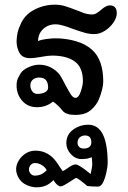

<svg xmlns="http://www.w3.org/2000/svg" viewBox="-20 -478 549 822"><path d="M301 -214Q267 -240 202 -240Q185 -240 153 -234Q147 -233 133.5 -231Q120 -229 109 -229Q76 -229 63.5 -251.5Q51 -274 51 -301Q52 -341 66 -369Q83 -413 125 -435.5Q167 -458 216 -458Q238 -458 259 -451.5Q280 -445 311 -433L342 -421Q345 -420 355 -418Q365 -416 373 -416Q384 -416 392.5 -421Q401 -426 413 -436Q434 -455 450 -455Q480 -455 480 -421Q480 -403 466 -382Q452 -361 429.5 -346.5Q407 -332 384 -332Q363 -332 342 -338Q321 -344 290 -355Q241 -374 219 -374Q186 -374 164.5 -353.5Q143 -333 143 -302Q155 -308 178 -311Q201 -314 217 -314Q263 -314 305.5 -301.5Q348 -289 375 -264Q422 -221 422 -129Q422 -113 417 -94Q412 -75 406.5 -61Q401 -47 399 -43Q381 -13 359 0.5Q337 14 303 14Q283 14 270.5 10Q258 6 253 1.5Q248 -3 247 -5Q229 -28 207 -43Q177 -19 139 -19Q99 -19 75 -46.5Q51 -74 51 -112Q51 -133 58.5 -146Q66 -159 67 -162Q77 -179 101.5 -190Q126 -201 147 -201Q194 -201 229 -166Q239 -156 258 -118Q274 -88 283.5 -73.5Q293 -59 303 -59Q317 -59 326 -86.5Q335 -114 335 -130Q335 -189 301 -214ZM110 -112Q110 -98 118 -87Q126 -76 140 -76Q159 -76 172.5 -83Q186 -90 186 -103Q186 -146 148 -146Q131 -146 120.5 -137Q110 -128 110 -112ZM373 195Q370 196 359.5 199.5Q349 203 329 203Q303 203 283.5 182Q264 161 264 135Q264 98 293 77Q322 56 358 56Q441 56 441 221Q441 233 436 257.5Q431 282 422 301.5Q413 321 399 321Q383 321 370 320Q357 319 353 318Q341 307 325.5 295.5Q310 284 306 284Q304 284 297 288.5Q290 293 285 296Q250 320 239 320Q233 320 226 314Q219 308 214.5 301.5Q210 295 209 293Q191 311 174 317.5Q157 324 135 324Q125 324 112 320.5Q99 317 94 314Q73 305 61 285.5Q49 266 49 246Q49 229 59.5 210.5Q70 192 89 179.5Q108 167 132 167Q189 167 225 220Q230 228 237.5 239Q245 250 248 254Q253 254 268 243Q291 226 303 226Q311 226 325 235Q339 244 351.5 254Q364 264 368 267Q369 262 372 247.5Q375 233 375 225Q375 215 374 206.5Q373 198 373 195ZM312 134Q312 144 319 151Q326 158 339 158Q353 158 362 151.5Q371 145 371 131Q371 102 344 102Q331 102 321.5 110Q312 118 312 134ZM130 220Q119 220 111.5 228Q104 236 104 248Q104 258 111.5 266Q119 274 129 274Q142 274 153.5 269.5Q165 265 180 251Q174 238 159.5 229Q145 220 130 220Z"/></svg>

Font: Itim
Style: Regular
Weight: 400
Designer: Suppakit Chalermlarp
Version: Version 1.002g